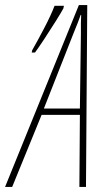

<svg xmlns="http://www.w3.org/2000/svg" viewBox="-92 -737 427 757"><path d="M81 -309 198 -606Q208 -630 214.5 -647Q221 -664 226 -678H228Q227 -664 227 -645.5Q227 -627 227 -606L223 -309ZM-72 0H-44L72 -284H223L221 0H247L252 -717H219ZM33 -530H46Q58 -546 81.5 -581.5Q105 -617 127.5 -653Q150 -689 158 -704L160 -714H123Q109 -677 82 -625.5Q55 -574 35 -539Z"/></svg>

Font: Noto Sans Display Condensed Thin
Style: Italic
Weight: 250
Width: 3
Italic angle: -12°
Designer: Monotype Design Team
Foundry: Monotype Imaging Inc.
Version: Version 1.900